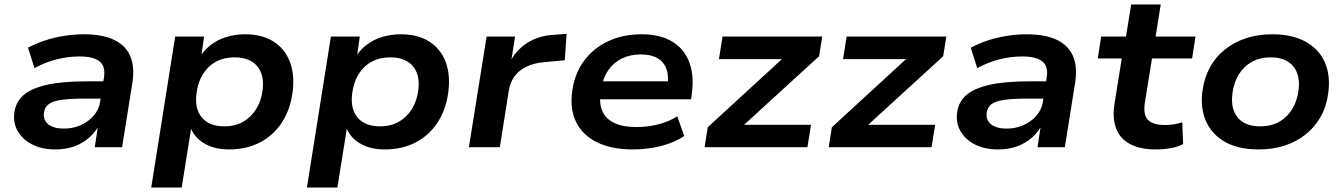

<svg xmlns="http://www.w3.org/2000/svg" viewBox="-20 -657 6000 857"><path d="M227 10Q167 10 124 -12Q81 -34 59.5 -71Q38 -108 44 -154Q50 -201 84 -231.5Q118 -262 187 -278Q256 -294 368 -294H458L447 -217H364Q296 -217 256 -211.5Q216 -206 197.5 -192Q179 -178 176 -153Q172 -121 196 -102Q220 -83 265 -83Q305 -83 339.5 -98Q374 -113 398 -140.5Q422 -168 427 -203L444 -311Q452 -360 425 -382.5Q398 -405 335 -405Q285 -405 234.5 -392.5Q184 -380 134 -353L105 -444Q140 -463 181 -476.5Q222 -490 267 -497Q312 -504 354 -504Q437 -504 488.5 -479.5Q540 -455 561 -407.5Q582 -360 571 -288L525 0H403L419 -105L426 -106Q409 -70 379 -43.5Q349 -17 311 -3.5Q273 10 227 10Z M655 180 762 -494H891L877 -395H868Q888 -431 919.5 -455.5Q951 -480 991 -492Q1031 -504 1074 -504Q1150 -504 1201 -471.5Q1252 -439 1274 -381Q1296 -323 1286 -246Q1276 -169 1239 -111.5Q1202 -54 1141.5 -22Q1081 10 1002 10Q936 10 890 -18Q844 -46 828 -95H835L791 180ZM981 -93Q1029 -93 1064.5 -113Q1100 -133 1123 -169.5Q1146 -206 1152 -254Q1161 -322 1128 -361.5Q1095 -401 1027 -401Q980 -401 944 -381.5Q908 -362 885.5 -325.5Q863 -289 857 -240Q848 -172 881 -132.5Q914 -93 981 -93Z M1350 180 1457 -494H1586L1572 -395H1563Q1583 -431 1614.5 -455.5Q1646 -480 1686 -492Q1726 -504 1769 -504Q1845 -504 1896 -471.5Q1947 -439 1969 -381Q1991 -323 1981 -246Q1971 -169 1934 -111.5Q1897 -54 1836.5 -22Q1776 10 1697 10Q1631 10 1585 -18Q1539 -46 1523 -95H1530L1486 180ZM1676 -93Q1724 -93 1759.5 -113Q1795 -133 1818 -169.5Q1841 -206 1847 -254Q1856 -322 1823 -361.5Q1790 -401 1722 -401Q1675 -401 1639 -381.5Q1603 -362 1580.5 -325.5Q1558 -289 1552 -240Q1543 -172 1576 -132.5Q1609 -93 1676 -93Z M2073 0 2152 -494H2279L2260 -373H2253Q2280 -431 2332.5 -465Q2385 -499 2458 -502L2509 -506L2501 -388L2413 -380Q2364 -376 2330 -359.5Q2296 -343 2276.5 -316Q2257 -289 2251 -252L2211 0Z M2806 10Q2709 10 2644.5 -22Q2580 -54 2551.5 -112.5Q2523 -171 2534 -249Q2544 -326 2585 -383Q2626 -440 2692.5 -472Q2759 -504 2844 -504Q2925 -504 2978.5 -472.5Q3032 -441 3055 -383.5Q3078 -326 3069 -248L3065 -214H2636L2647 -294H2980L2959 -275Q2966 -319 2954.5 -350Q2943 -381 2914.5 -397.5Q2886 -414 2840 -414Q2792 -414 2755 -395.5Q2718 -377 2695 -343.5Q2672 -310 2665 -266L2662 -250Q2653 -199 2667.5 -163.5Q2682 -128 2720 -109Q2758 -90 2821 -90Q2872 -90 2919 -102Q2966 -114 3003 -138L3034 -50Q2992 -21 2931 -5.5Q2870 10 2806 10Z M3125 0 3139 -89 3507 -427 3502 -393H3189L3205 -494H3650L3636 -406L3264 -66L3268 -100H3600L3584 0Z M3679 0 3693 -89 4061 -427 4056 -393H3743L3759 -494H4204L4190 -406L3818 -66L3822 -100H4154L4138 0Z M4435 10Q4375 10 4332 -12Q4289 -34 4267.5 -71Q4246 -108 4252 -154Q4258 -201 4292 -231.5Q4326 -262 4395 -278Q4464 -294 4576 -294H4666L4655 -217H4572Q4504 -217 4464 -211.5Q4424 -206 4405.5 -192Q4387 -178 4384 -153Q4380 -121 4404 -102Q4428 -83 4473 -83Q4513 -83 4547.5 -98Q4582 -113 4606 -140.5Q4630 -168 4635 -203L4652 -311Q4660 -360 4633 -382.5Q4606 -405 4543 -405Q4493 -405 4442.5 -392.5Q4392 -380 4342 -353L4313 -444Q4348 -463 4389 -476.5Q4430 -490 4475 -497Q4520 -504 4562 -504Q4645 -504 4696.5 -479.5Q4748 -455 4769 -407.5Q4790 -360 4779 -288L4733 0H4611L4627 -105L4634 -106Q4617 -70 4587 -43.5Q4557 -17 4519 -3.5Q4481 10 4435 10Z M5140 10Q5069 10 5024 -14Q4979 -38 4962 -83Q4945 -128 4954 -190L4987 -396H4880L4895 -494H5006L5029 -637H5161L5138 -494H5316L5301 -396H5122L5090 -198Q5082 -144 5104.5 -121.5Q5127 -99 5180 -99Q5200 -99 5219.5 -102Q5239 -105 5257 -111L5261 -14Q5237 -1 5205 4.5Q5173 10 5140 10Z M5599 10Q5508 10 5449 -23Q5390 -56 5363.5 -115Q5337 -174 5347 -250Q5355 -309 5380.5 -356Q5406 -403 5447.5 -436Q5489 -469 5542 -486.5Q5595 -504 5658 -504Q5748 -504 5807.5 -471Q5867 -438 5893 -380Q5919 -322 5909 -244Q5902 -185 5876 -138Q5850 -91 5809 -58Q5768 -25 5715 -7.5Q5662 10 5599 10ZM5605 -93Q5653 -93 5689 -113Q5725 -133 5747.5 -169.5Q5770 -206 5776 -254Q5785 -322 5752 -361.5Q5719 -401 5651 -401Q5604 -401 5568 -381Q5532 -361 5509.5 -325Q5487 -289 5481 -240Q5472 -172 5504.5 -132.5Q5537 -93 5605 -93Z"/></svg>

Font: Nunito Sans 10pt SemiExpanded
Style: Bold Italic
Weight: 700
Width: 6
Italic angle: -9°
Designer: Vernon Adams
Foundry: Vernon Adams
Version: Version 3.101;gftools[0.9.27]